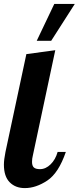

<svg xmlns="http://www.w3.org/2000/svg" viewBox="-28 -957 403 983"><path d="M250 -937 160 -748H234L355 -937ZM21.5 -24C41.2 -4 67 6 99 6C137 6 175.3 -6.8 214 -32.5C252.7 -58.2 284.3 -107 309 -179H267C259.7 -153 247.7 -131.8 231 -115.5C214.3 -99.2 196.3 -91 177 -91C162.3 -91 151.8 -93.8 145.5 -99.5C139.2 -105.2 136 -114.7 136 -128C136 -139.3 137.3 -150 140 -160L255 -700L107 -680L0 -179C-5.3 -152.3 -8 -130.7 -8 -114C-8 -74 1.8 -44 21.5 -24Z"/></svg>

Font: DonutKreme
Style: Regular
Weight: 400
Designer: Impallari Type
Foundry: Impallari Type
Version: Version 2.100